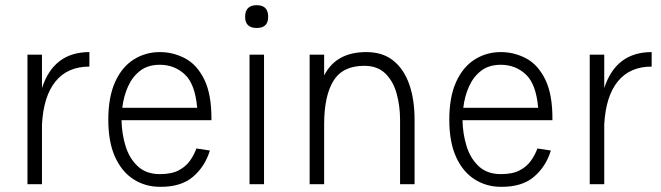

<svg xmlns="http://www.w3.org/2000/svg" viewBox="-20 -711 2551 741"><path d="M86 0V-500H142V-371Q187 -510 325 -510V-454Q241 -454 194.5 -397Q148 -340 142 -231V0Z M738 -138 790 -130Q771 -68 724.5 -28.5Q678 11 597 10Q541 10 495.5 -19Q450 -48 424 -105.5Q398 -163 398 -249Q398 -336 424 -394Q450 -452 495.5 -481Q541 -510 597 -510Q648 -510 694 -486Q740 -462 768.5 -404Q797 -346 796 -247H449Q450 -195 464.5 -147.5Q479 -100 511.5 -69.5Q544 -39 597 -39Q642 -39 669.5 -53.5Q697 -68 713 -90.5Q729 -113 738 -138ZM597 -461Q551 -461 521 -438Q491 -415 474 -377Q457 -339 452 -295H741Q733 -387 693 -424Q653 -461 597 -461Z M926 -646Q926 -691 971 -691Q1015 -691 1015 -646Q1015 -603 971 -603Q926 -603 926 -646ZM943 -500H999V0H943Z M1175 0V-500H1231V-420Q1255 -466 1295.5 -488Q1336 -510 1394 -510Q1457 -510 1498 -477Q1539 -444 1559.5 -385.5Q1580 -327 1580 -249V0H1524V-249Q1524 -301 1511 -349Q1498 -397 1467.5 -427Q1437 -457 1386 -457Q1302 -457 1266.5 -398.5Q1231 -340 1231 -231V0Z M2054 -138 2106 -130Q2087 -68 2040.5 -28.5Q1994 11 1913 10Q1857 10 1811.5 -19Q1766 -48 1740 -105.5Q1714 -163 1714 -249Q1714 -336 1740 -394Q1766 -452 1811.5 -481Q1857 -510 1913 -510Q1964 -510 2010 -486Q2056 -462 2084.5 -404Q2113 -346 2112 -247H1765Q1766 -195 1780.5 -147.5Q1795 -100 1827.5 -69.5Q1860 -39 1913 -39Q1958 -39 1985.5 -53.5Q2013 -68 2029 -90.5Q2045 -113 2054 -138ZM1913 -461Q1867 -461 1837 -438Q1807 -415 1790 -377Q1773 -339 1768 -295H2057Q2049 -387 2009 -424Q1969 -461 1913 -461Z M2256 0V-500H2312V-371Q2357 -510 2495 -510V-454Q2411 -454 2364.5 -397Q2318 -340 2312 -231V0Z"/></svg>

Font: Haskoy Light
Style: Regular
Weight: 300
Designer: Ertekin Erdin
Foundry: Ertekin Erdin
Version: Version 2.000; ttfautohint (v1.8.4.7-5d5b)